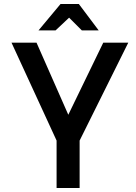

<svg xmlns="http://www.w3.org/2000/svg" viewBox="-20 -947 687 967"><path d="M381 0H265V-239L38 -732H164L324 -369L500 -732H626L381 -239ZM174 -794 285 -927H377L477 -794H392L328 -858L260 -794Z"/></svg>

Font: Exo
Style: DemiBold
Weight: 600
Designer: Natanael Gama
Version: Version 1.00